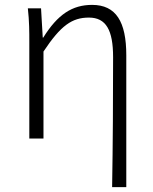

<svg xmlns="http://www.w3.org/2000/svg" viewBox="-20 -567 628 786"><path d="M439 199H497V-341C497 -478 455 -547 357 -547C276 -547 216 -508 157 -413H155L148 -533H94C100 -479 100 -438 100 -395V0H158V-356C229 -463 275 -495 344 -495C414 -495 443 -444 443 -333C443 -165 442 22 439 199Z"/></svg>

Font: Noto Sans CJK Light
Style: Regular
Weight: 300
Designer: Ryoko NISHIZUKA (kana & ideographs); Paul D. Hunt (Latin, Greek & Cyrillic); Wenlong ZHANG (bopomofo); Sandoll Communica
Foundry: Adobe Systems Incorporated
Version: Version 1.000;PS 1;hotconv 1.0.78;makeotf.lib2.5.61930